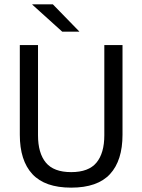

<svg xmlns="http://www.w3.org/2000/svg" viewBox="-20 -845 650 877"><path d="M305.1 12.1Q185.1 12.1 127.8 -49.8Q70.5 -111.7 70.5 -229.7V-639H153.6V-227.3Q153.6 -145.5 189.5 -102.2Q225.4 -58.8 305.1 -58.8Q384.9 -58.8 420.7 -102.2Q456.5 -145.5 456.5 -227.3V-639H539.6V-229.7Q539.6 -111.7 482.5 -49.8Q425.3 12.1 305.1 12.1ZM221.5 -825.1 342.1 -701.3V-700.4H264.2L127.6 -823.7V-825.1Z"/></svg>

Font: Anek Gurmukhi Medium
Style: Regular
Weight: 500
Designer: Sarang Kulkarni (Gurmukhi), Yesha Goshar (Latin)
Foundry: Ek Type
Version: Version 1.003